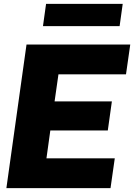

<svg xmlns="http://www.w3.org/2000/svg" viewBox="-20 -972 693 992"><path d="M117 -742H653L631 -588H282L262 -448H558L537 -298H240L220 -154H573L551 0H13ZM598 -837H202L218 -952H614Z"/></svg>

Font: Morrison ExtraBold
Style: Regular
Weight: 800
Designer: Pablo Impallari, Rodrigo Fuenzalida (Modified by Dan O. Williams)
Version: Version 0.03;June 6, 2019;FontCreator 11.5.0.2425 64-bit; tt